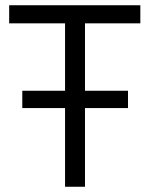

<svg xmlns="http://www.w3.org/2000/svg" viewBox="-20 -712 569 732"><path d="M15 -623V-692H515V-623H304V-366H468V-300H304V0H228V-300H65V-366H228V-623Z"/></svg>

Font: Titillium Web[RUS by Daymarius]
Style: Regular
Weight: 400
Designer: Cyrillization by Daymarius
Foundry: Cyrillization by Daymarius
Version: Version 1.002 September 11, 2018